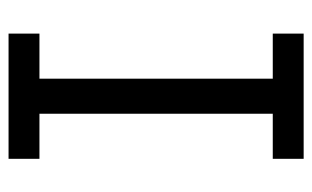

<svg xmlns="http://www.w3.org/2000/svg" viewBox="-164 -584 747 460"><g transform="rotate(-90 210.0 -353.5)"><path d="M252 0H168V-707H252ZM60 -633V-707H360V-633ZM60 0V-74H360V0Z"/></g></svg>

Font: 42dot Sans
Style: Regular
Weight: 400
Designer: 42dot
Version: Version 1.000